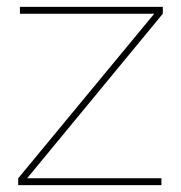

<svg xmlns="http://www.w3.org/2000/svg" viewBox="-20 -539 528 559"><path d="M33 -20 429 -499H38V-519H454V-499L59 -20H450V0H33Z"/></svg>

Font: Raleway Thin
Style: Regular
Weight: 100
Designer: Matt McInerney, Pablo Impallari, Rodrigo Fuenzalida
Foundry: Matt McInerney, Pablo Impallari, Rodrigo Fuenzalida
Version: Version 4.026